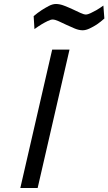

<svg xmlns="http://www.w3.org/2000/svg" viewBox="-20 -944 544 964"><path d="M242 -695H329L169 0H82ZM504 -851Q485 -834 466 -821Q449 -810 430 -801Q411 -792 395 -792Q377 -792 356 -800.5Q335 -809 314 -819Q293 -829 274.5 -837.5Q256 -846 244 -846Q235 -846 219.5 -838.5Q204 -831 189 -822Q171 -811 153 -798L149 -863Q169 -880 189 -893Q206 -904 225 -914Q244 -924 261 -924Q280 -924 302 -915.5Q324 -907 344.5 -897.5Q365 -888 383 -879.5Q401 -871 412 -871Q420 -871 435 -878Q450 -885 464 -893Q481 -903 499 -916Z"/></svg>

Font: Panefresco 500wt
Style: Italic
Weight: 700
Foundry: Campivisivi & Chank Co
Version: Version 1.000